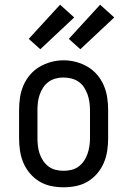

<svg xmlns="http://www.w3.org/2000/svg" viewBox="-20 -787 540 815"><path d="M250 8Q223 8 196.5 2.5Q170 -3 147.5 -16.5Q125 -30 107.5 -50.5Q90 -71 79.5 -95.5Q69 -120 65 -146.5Q61 -173 61 -200V-320Q61 -347 65 -373.5Q69 -400 79.5 -424.5Q90 -449 107.5 -469.5Q125 -490 148 -503.5Q171 -517 197 -524Q223 -531 250 -531Q277 -531 303 -524Q329 -517 352 -503.5Q375 -490 392.5 -469.5Q410 -449 420.5 -424.5Q431 -400 435 -373.5Q439 -347 439 -320V-200Q439 -173 435 -146.5Q431 -120 420.5 -95.5Q410 -71 392.5 -50.5Q375 -30 352.5 -16.5Q330 -3 303.5 2.5Q277 8 250 8ZM250 -62Q267 -62 283.5 -66Q300 -70 313.5 -80Q327 -90 336.5 -104Q346 -118 351.5 -134Q357 -150 359.5 -166.5Q362 -183 362 -200V-320Q362 -337 359.5 -354Q357 -371 351.5 -386.5Q346 -402 336.5 -416.5Q327 -431 313 -440.5Q299 -450 282 -454Q265 -458 248 -458Q232 -458 215.5 -453.5Q199 -449 185.5 -439Q172 -429 163 -415Q154 -401 148.5 -385.5Q143 -370 141 -353.5Q139 -337 139 -320V-200Q139 -183 141 -166.5Q143 -150 148.5 -134Q154 -118 163.5 -104Q173 -90 186.5 -80Q200 -70 216.5 -66Q233 -62 250 -62ZM321 -578 272 -622 405 -767 465 -713ZM151 -578 102 -622 235 -767 295 -713Z"/></svg>

Font: Iosevka Gothic
Style: Regular
Weight: 400
Monospace: yes
Designer: Belleve Invis
Foundry: Belleve Invis
Version: Version 15.5.1; ttfautohint (v1.8.4)